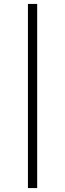

<svg xmlns="http://www.w3.org/2000/svg" viewBox="-20 -762 331 976"><path d="M169 194C169 194 122 194 122 194C122 194 122 -742 122 -742C122 -742 169 -742 169 -742C169 -742 169 194 169 194Z"/></svg>

Font: TamingNoise
Style: Regular
Weight: 500
Designer: Julieta Ulanovsky
Foundry: Julieta Ulanovsky
Version: ""